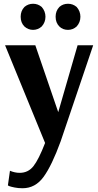

<svg xmlns="http://www.w3.org/2000/svg" viewBox="-20 -741 521 1022"><path d="M110 -600Q90 -620 90 -652Q90 -683 110 -704Q130 -721 156 -721Q182 -721 202 -704Q222 -681 222 -652Q222 -622 202 -600Q182 -582 156 -582Q130 -582 110 -600ZM342 -582Q314 -582 296 -600Q276 -620 276 -652Q276 -683 296 -704Q315 -721 342 -721Q368 -721 388 -704Q408 -681 408 -652Q408 -622 388 -600Q368 -582 342 -582ZM100 261Q77 261 57.5 257Q38 253 30 250L22 246L33 168Q59 179 85 179Q130 179 158 143.5Q186 108 220 20L7 -500H168L290 -144L393 -500H476L303 11Q256 140 212 200.5Q168 261 100 261Z"/></svg>

Font: Arsenal
Style: Bold
Weight: 700
Designer: Andrij Shevchenko
Foundry: Stairsfor
Version: Version 2.001;PS 002.001;hotconv 1.0.88;makeotf.lib2.5.64775